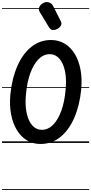

<svg xmlns="http://www.w3.org/2000/svg" viewBox="-25 -1408 898 1891"><path d="M374 10Q299.5 10 240 -26Q180.5 -62 140.5 -128Q100.5 -194 83.8 -284.2Q67 -374.5 77.5 -482.5Q94.5 -642.5 148 -762Q201.5 -881.5 285.5 -947.8Q369.5 -1014 478 -1014Q552.5 -1014 612 -978.2Q671.5 -942.5 711.5 -876.8Q751.5 -811 768.2 -721Q785 -631 774.5 -523Q758 -363 704.5 -243Q651 -123 567 -56.5Q483 10 374 10ZM231 -482.5Q223 -403.5 230.5 -338.8Q238 -274 259 -227Q280 -180 312.5 -154.8Q345 -129.5 387 -129.5Q449 -129.5 498 -179Q547 -228.5 579 -317.2Q611 -406 621 -523Q629 -601.5 621.5 -666Q614 -730.5 593 -777.2Q572 -824 539.5 -849.2Q507 -874.5 465 -874.5Q403.5 -874.5 354.5 -825Q305.5 -775.5 273.5 -687.2Q241.5 -599 231 -482.5ZM374 10Q299.5 10 240 -26Q180.5 -62 140.5 -128Q100.5 -194 83.8 -284.2Q67 -374.5 77.5 -482.5Q94.5 -642.5 148 -762Q201.5 -881.5 285.5 -947.8Q369.5 -1014 478 -1014Q552.5 -1014 612 -978.2Q671.5 -942.5 711.5 -876.8Q751.5 -811 768.2 -721Q785 -631 774.5 -523Q758 -363 704.5 -243Q651 -123 567 -56.5Q483 10 374 10ZM231 -482.5Q223 -403.5 230.5 -338.8Q238 -274 259 -227Q280 -180 312.5 -154.8Q345 -129.5 387 -129.5Q449 -129.5 498 -179Q547 -228.5 579 -317.2Q611 -406 621 -523Q629 -601.5 621.5 -666Q614 -730.5 593 -777.2Q572 -824 539.5 -849.2Q507 -874.5 465 -874.5Q403.5 -874.5 354.5 -825Q305.5 -775.5 273.5 -687.2Q241.5 -599 231 -482.5ZM456.5 -1141 368.5 -1286.5Q351.5 -1314 361.2 -1337Q371 -1360 393.5 -1374Q416 -1388 436 -1388Q453.5 -1388 470.5 -1378.8Q487.5 -1369.5 498.5 -1348L573.5 -1199.5Q584 -1179 577.8 -1163Q571.5 -1147 558.8 -1136.5Q546 -1126 536 -1121.5Q521.5 -1113 498.5 -1112Q475.5 -1111 456.5 -1141ZM-5 455H853V463H-5ZM-5 -16H853V0H-5ZM-5 -549H853V-541H-5ZM-5 -1329H853V-1321H-5Z"/></svg>

Font: Edu SA Dotted Guide
Style: Regular
Weight: 400
Designer: Tina and Corey Anderson, Eben Sorkin, Mirko Velimirovic
Foundry: Google for Education
Version: Version 2.000